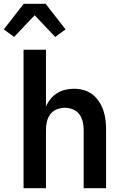

<svg xmlns="http://www.w3.org/2000/svg" viewBox="-44 -999 664 1019"><path d="M81 0V-735H200V-434Q209 -455 224 -473.5Q239 -492 259 -504.5Q279 -517 302 -522.5Q325 -528 348 -528Q374 -528 400 -521Q426 -514 446.5 -498Q467 -482 481.5 -460Q496 -438 504.5 -413Q513 -388 516 -362Q519 -336 519 -310V0H400V-310Q400 -332 395 -353.5Q390 -375 377 -392.5Q364 -410 343 -418.5Q322 -427 300 -427Q278 -427 257 -418.5Q236 -410 223 -392.5Q210 -375 205 -353.5Q200 -332 200 -310V0ZM31 -803 -24 -843 82 -979H198L304 -843L249 -803L140 -918Z"/></svg>

Font: R Plex Mono
Style: Bold
Weight: 700
Monospace: yes
Designer: Belleve Invis
Foundry: Belleve Invis
Version: Version 31.8.0